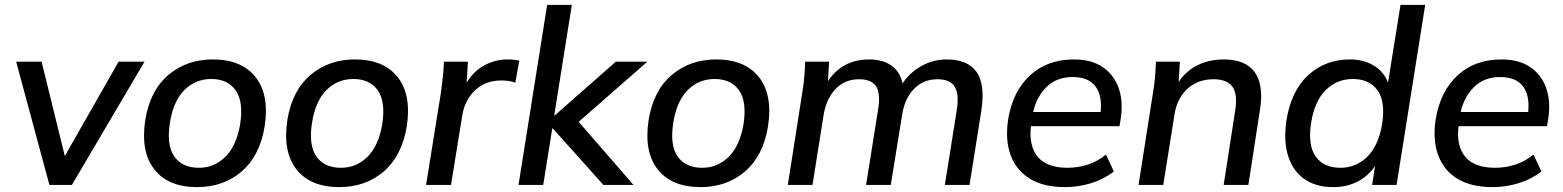

<svg xmlns="http://www.w3.org/2000/svg" viewBox="-20 -756 6389 785"><path d="M182 0 46 -504H150L245 -118L465 -504H571L274 0Z M786 9Q668 9 611 -63.5Q554 -136 574 -266Q594 -387 669 -450Q744 -513 850 -513Q968 -513 1025 -440.5Q1082 -368 1062 -239Q1042 -118 967.5 -54.5Q893 9 786 9ZM793 -70Q856 -70 901.5 -115Q947 -160 962 -249Q976 -342 943 -387.5Q910 -433 844 -433Q779 -433 734 -388Q689 -343 675 -256Q660 -163 692.5 -116.5Q725 -70 793 -70Z M1367 9Q1249 9 1192 -63.5Q1135 -136 1155 -266Q1175 -387 1250 -450Q1325 -513 1431 -513Q1549 -513 1606 -440.5Q1663 -368 1643 -239Q1623 -118 1548.5 -54.5Q1474 9 1367 9ZM1374 -70Q1437 -70 1482.5 -115Q1528 -160 1543 -249Q1557 -342 1524 -387.5Q1491 -433 1425 -433Q1360 -433 1315 -388Q1270 -343 1256 -256Q1241 -163 1273.5 -116.5Q1306 -70 1374 -70Z M1722 0 1783 -379Q1787 -409 1790.5 -441Q1794 -473 1795 -504H1893L1888 -418Q1917 -466 1961.5 -489.5Q2006 -513 2055 -513Q2080 -513 2103 -508L2087 -418Q2073 -423 2060 -425Q2047 -427 2029 -427Q1965 -427 1922.5 -387Q1880 -347 1870 -284L1824 0Z M2100 0 2217 -736H2318L2246 -284H2248L2498 -504H2627L2346 -258L2570 0H2447L2240 -231H2238L2201 0Z M2844 9Q2726 9 2669 -63.5Q2612 -136 2632 -266Q2652 -387 2727 -450Q2802 -513 2908 -513Q3026 -513 3083 -440.5Q3140 -368 3120 -239Q3100 -118 3025.5 -54.5Q2951 9 2844 9ZM2851 -70Q2914 -70 2959.5 -115Q3005 -160 3020 -249Q3034 -342 3001 -387.5Q2968 -433 2902 -433Q2837 -433 2792 -388Q2747 -343 2733 -256Q2718 -163 2750.5 -116.5Q2783 -70 2851 -70Z M3201 0 3261 -383Q3266 -412 3268.5 -442.5Q3271 -473 3272 -504H3370L3365 -424Q3424 -513 3534 -513Q3589 -513 3624.5 -488Q3660 -463 3670 -415Q3700 -460 3748 -486.5Q3796 -513 3851 -513Q3936 -513 3972.5 -462Q4009 -411 3992 -302L3944 0H3843L3892 -307Q3902 -372 3883 -402Q3864 -432 3813 -432Q3755 -432 3716.5 -392Q3678 -352 3668 -284L3622 0H3521L3570 -307Q3581 -372 3562.5 -402Q3544 -432 3492 -432Q3434 -432 3396 -392Q3358 -352 3347 -284L3302 0Z M4334 9Q4247 9 4191 -25Q4135 -59 4112 -121.5Q4089 -184 4102 -269Q4121 -383 4191.5 -448Q4262 -513 4371 -513Q4442 -513 4488 -482Q4534 -451 4553.5 -396.5Q4573 -342 4562 -270L4557 -240H4195Q4186 -158 4223.5 -114Q4261 -70 4345 -70Q4386 -70 4426 -82.5Q4466 -95 4502 -124L4534 -55Q4493 -23 4441 -7Q4389 9 4334 9ZM4366 -441Q4300 -441 4259 -400.5Q4218 -360 4204 -298H4480Q4487 -367 4458 -404Q4429 -441 4366 -441Z M4635 0 4695 -383Q4700 -412 4702.5 -442.5Q4705 -473 4706 -504H4804L4799 -421Q4830 -467 4877.5 -490Q4925 -513 4983 -513Q5074 -513 5111 -459.5Q5148 -406 5131 -304L5084 0H4983L5030 -303Q5041 -372 5018.5 -402Q4996 -432 4942 -432Q4877 -432 4834.5 -392.5Q4792 -353 4782 -288L4736 0Z M5430 9Q5360 9 5313 -24Q5266 -57 5246.5 -118.5Q5227 -180 5240 -266Q5260 -387 5330 -450Q5400 -513 5499 -513Q5556 -513 5597.5 -487.5Q5639 -462 5655 -418L5706 -736H5807L5690 0H5590L5602 -77Q5574 -36 5530.5 -13.5Q5487 9 5430 9ZM5460 -70Q5524 -70 5570 -115Q5616 -160 5631 -249Q5645 -342 5611.5 -387.5Q5578 -433 5511 -433Q5446 -433 5400.5 -388Q5355 -343 5341 -256Q5326 -163 5359 -116.5Q5392 -70 5460 -70Z M6082 9Q5995 9 5939 -25Q5883 -59 5860 -121.5Q5837 -184 5850 -269Q5869 -383 5939.5 -448Q6010 -513 6119 -513Q6190 -513 6236 -482Q6282 -451 6301.5 -396.5Q6321 -342 6310 -270L6305 -240H5943Q5934 -158 5971.5 -114Q6009 -70 6093 -70Q6134 -70 6174 -82.5Q6214 -95 6250 -124L6282 -55Q6241 -23 6189 -7Q6137 9 6082 9ZM6114 -441Q6048 -441 6007 -400.5Q5966 -360 5952 -298H6228Q6235 -367 6206 -404Q6177 -441 6114 -441Z"/></svg>

Font: Mulish SemiBold
Style: Italic
Weight: 600
Italic angle: -9°
Designer: Vernon Adams
Foundry: Vernon Adams
Version: Version 3.603; ttfautohint (v1.8.3)